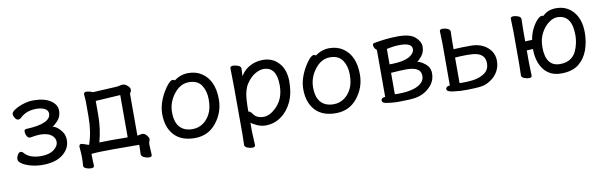

<svg xmlns="http://www.w3.org/2000/svg" viewBox="-46 -917 4778 1520"><g transform="rotate(-10 2343.5 -157.0)"><path d="M229 24Q184 24 141 13.5Q98 3 68.5 -15.5Q39 -34 39 -54Q39 -73 50 -90.5Q61 -108 73 -108Q85 -108 92 -100Q134 -47 229 -47Q295 -47 332 -75Q369 -103 369 -137Q369 -171 338 -193.5Q307 -216 247 -216Q220 -216 171 -207H168Q151 -207 142 -225Q133 -243 133 -259Q133 -279 150 -279Q349 -287 349 -368Q349 -394 322.5 -408Q296 -422 255 -422Q175 -422 126 -375Q114 -363 101 -363Q87 -363 75.5 -380.5Q64 -398 64 -413Q64 -429 92.5 -447.5Q121 -466 162.5 -479Q204 -492 246 -492Q331 -492 381 -459Q431 -426 431 -377Q431 -329 400.5 -296.5Q370 -264 357 -260Q395 -255 432 -203Q451 -176 451 -137Q451 -69 392.5 -22.5Q334 24 229 24Z M602 117Q581 117 561.5 109Q542 101 542 86V85Q545 60 545 22Q545 -16 540 -66Q540 -87 558 -87Q568 -86 614 -69L618 -70Q652 -165 652 -291V-416L648 -467Q648 -487 668 -487Q682 -487 702 -481L722 -474L912 -484Q927 -485 939 -488.5Q951 -492 964 -492Q977 -492 990 -483Q1019 -461 1019 -444Q1019 -428 1013 -421.5Q1007 -415 1007 -406V-74L1045 -81Q1066 -81 1081.5 -62.5Q1097 -44 1097 -33Q1097 -21 1092.5 -13.5Q1088 -6 1088 11Q1088 31 1092 95Q1092 112 1069 112Q1051 112 1029 102Q1007 92 1007 75V74Q1009 40 1009 0Q997 -1 804 -1Q680 -1 624 5Q624 49 627 100Q627 117 602 117ZM701 -73Q747 -75 793 -75Q904 -75 929 -74V-414L730 -402V-292Q730 -177 701 -73Z M1453 24Q1344 24 1287 -38.5Q1230 -101 1230 -207Q1230 -289 1280 -377Q1301 -414 1322 -437Q1343 -460 1357 -460Q1370 -460 1375 -453Q1427 -492 1489 -492Q1551 -492 1596 -462Q1692 -399 1692 -245Q1692 -141 1626.5 -58.5Q1561 24 1453 24ZM1447 -49Q1494 -49 1531 -74.5Q1568 -100 1590.5 -144.5Q1613 -189 1613 -258Q1613 -326 1582 -373Q1551 -420 1481 -420Q1411 -420 1360 -353.5Q1309 -287 1309 -208Q1309 -128 1345 -88.5Q1381 -49 1447 -49Z M1887 178Q1868 178 1847 169.5Q1826 161 1826 144L1828 55Q1828 -421 1825 -472Q1825 -488 1849 -488Q1868 -488 1889.5 -479.5Q1911 -471 1911 -454L1908 -393Q1937 -442 1985 -467Q2033 -492 2089 -492Q2167 -492 2216.5 -437Q2266 -382 2266 -287Q2266 -193 2234 -124.5Q2202 -56 2146.5 -16.5Q2091 23 2021 23Q1985 23 1948.5 5.5Q1912 -12 1906 -20V56L1911 162Q1911 178 1887 178ZM2018 -47Q2074 -47 2130 -109Q2186 -171 2186 -272Q2186 -420 2081 -420Q2049 -420 2012.5 -398.5Q1976 -377 1945 -332Q1914 -287 1908 -209Q1905 -167 1905 -111L1904 -110Q1904 -109 1906 -109Q1920 -109 1937 -84Q1962 -47 2018 -47Z M2587 24Q2478 24 2421 -38.5Q2364 -101 2364 -207Q2364 -289 2414 -377Q2435 -414 2456 -437Q2477 -460 2491 -460Q2504 -460 2509 -453Q2561 -492 2623 -492Q2685 -492 2730 -462Q2826 -399 2826 -245Q2826 -141 2760.5 -58.5Q2695 24 2587 24ZM2581 -49Q2628 -49 2665 -74.5Q2702 -100 2724.5 -144.5Q2747 -189 2747 -258Q2747 -326 2716 -373Q2685 -420 2615 -420Q2545 -420 2494 -353.5Q2443 -287 2443 -208Q2443 -128 2479 -88.5Q2515 -49 2581 -49Z M3068 21Q3019 18 2989 12.5Q2959 7 2959 -12Q2959 -22 2967.5 -28.5Q2976 -35 2989 -35H2992V-413Q2985 -417 2976.5 -429.5Q2968 -442 2968 -454Q2968 -469 2983 -471Q3083 -490 3177 -490Q3271 -490 3312 -454Q3353 -418 3353 -375Q3353 -332 3327 -300.5Q3301 -269 3289 -265Q3316 -262 3353 -232.5Q3390 -203 3390 -155Q3390 -108 3366.5 -73.5Q3343 -39 3306 -16Q3269 7 3224.5 14Q3180 21 3096 21ZM3095 -42Q3241 -42 3292 -98Q3311 -118 3311 -150Q3311 -221 3195 -221Q3152 -221 3071 -215V-43ZM3071 -283Q3195 -283 3242 -319Q3274 -342 3274 -370Q3274 -396 3250 -408Q3226 -420 3178 -420Q3130 -420 3071 -407Z M3637 22 3587 21Q3524 17 3501.5 9.5Q3479 2 3479 -12Q3479 -22 3487.5 -28.5Q3496 -35 3509 -35H3512V-375L3509 -472Q3509 -488 3533 -488Q3552 -488 3572.5 -479.5Q3593 -471 3593 -454L3591 -375V-313Q3649 -317 3729 -317Q3810 -317 3861.5 -273.5Q3913 -230 3913 -163Q3913 -117 3892 -79.5Q3871 -42 3834 -17Q3797 8 3763 14Q3710 22 3637 22ZM3611 -40Q3703 -40 3747 -56Q3791 -72 3811.5 -96Q3832 -120 3832 -158Q3832 -224 3768 -242Q3741 -250 3690 -250Q3638 -250 3591 -246V-41Z M4398 24Q4308 24 4259 -39Q4210 -102 4210 -206L4160 -203V-106L4163 0Q4163 16 4140 16Q4121 16 4100.5 7.5Q4080 -1 4080 -18L4082 -106V-365L4079 -472Q4079 -488 4103 -488Q4121 -488 4141.5 -479.5Q4162 -471 4162 -454L4160 -365V-276L4216 -278Q4224 -327 4244.5 -367Q4265 -407 4287 -429.5Q4309 -452 4323 -452Q4335 -452 4338 -450Q4378 -492 4446 -492Q4532 -492 4584.5 -430Q4637 -368 4637 -263Q4637 -188 4613 -122Q4589 -56 4537.5 -16Q4486 24 4398 24ZM4402 -51Q4512 -51 4544 -158Q4560 -206 4560 -256Q4560 -420 4442 -420Q4410 -420 4374 -394Q4338 -368 4312 -320Q4286 -272 4286 -207Q4286 -51 4402 -51Z"/></g></svg>

Font: LXGW WenKai TC
Style: Bold
Weight: 700
Designer: LXGW / Fontworks Inc.
Foundry: LXGW / Fontworks Inc.
Version: Version 1.330;April 28, 2024